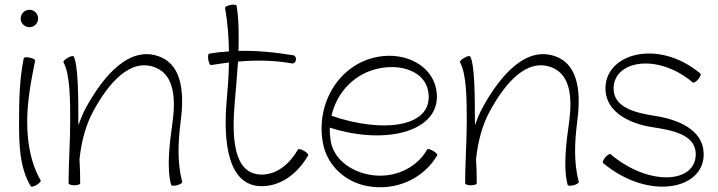

<svg xmlns="http://www.w3.org/2000/svg" viewBox="-20 -789 3088 826"><path d="M144 -709C144 -719 140 -729 133 -736C126 -743 117 -747 107 -747C97 -747 87 -743 80 -736C73 -729 69 -719 69 -709C69 -699 73 -690 80 -683C87 -676 97 -672 107 -672C117 -672 126 -676 133 -683C140 -690 144 -699 144 -709ZM82 -538C64 -449 62 -358 62 -267C62 -170 63 -71 112 12C114 16 125 14 137 7C149 0 157 -9 155 -13C111 -89 97 -178 97 -267C97 -355 114 -442 131 -528C132 -533 122 -538 108 -541C95 -544 83 -543 82 -538Z M253 -521C282 -470 282 -354 282 -267C282 -178 275 -89 275 0C275 4 286 8 300 8C314 8 325 4 325 0C325 -35 324 -70 322 -105C330 -177 347 -248 382 -312C446 -429 540 -543 650 -498C731 -465 735 -361 723 -269C710 -177 696 -68 716 6C717 11 729 11 742 8C755 4 765 -2 764 -6C742 -90 746 -178 757 -264C772 -377 768 -504 670 -544C540 -597 427 -466 351 -328C338 -304 327 -278 318 -251C318 -256 317 -261 317 -267C317 -362 317 -510 297 -546C294 -550 283 -547 271 -540C259 -533 251 -525 253 -521Z M888 -509C914 -513 939 -517 965 -520C964 -464 960 -409 955 -354C940 -178 960 12 1106 12C1192 12 1263 -46 1306 -121C1308 -125 1300 -133 1288 -140C1276 -147 1265 -150 1262 -146C1228 -87 1174 -38 1106 -38C982 -38 977 -202 990 -350C995 -406 1000 -465 1004 -524C1081 -531 1160 -530 1237 -516C1244 -515 1252 -521 1253 -531C1255 -540 1250 -549 1243 -551C1164 -564 1085 -572 1006 -570C1008 -642 1007 -710 998 -764C997 -769 985 -770 972 -768C958 -765 948 -760 948 -756C959 -694 964 -631 965 -568C936 -566 908 -563 880 -558C875 -557 874 -546 876 -532C879 -518 884 -508 888 -509Z M1861 -121C1863 -125 1855 -133 1843 -140C1831 -147 1820 -150 1818 -146C1769 -61 1669 -20 1572 -37C1491 -51 1417 -102 1403 -181C1400 -201 1398 -221 1399 -240C1647 -160 1888 -227 1857 -403C1838 -510 1722 -565 1608 -545C1441 -516 1338 -347 1369 -175C1386 -78 1465 -5 1563 12C1681 33 1801 -18 1861 -121ZM1617 -496C1709 -513 1807 -481 1822 -397C1850 -241 1628 -214 1406 -291C1429 -393 1508 -477 1617 -496Z M1959 -521C1988 -470 1988 -354 1988 -267C1988 -178 1981 -89 1981 0C1981 4 1992 8 2006 8C2020 8 2031 4 2031 0C2031 -35 2030 -70 2028 -105C2036 -177 2053 -248 2088 -312C2152 -429 2246 -543 2356 -498C2437 -465 2441 -361 2429 -269C2416 -177 2402 -68 2422 6C2423 11 2435 11 2448 8C2461 4 2471 -2 2470 -6C2448 -90 2452 -178 2463 -264C2478 -377 2474 -504 2376 -544C2246 -597 2133 -466 2057 -328C2044 -304 2033 -278 2024 -251C2024 -256 2023 -261 2023 -267C2023 -362 2023 -510 2003 -546C2000 -550 1989 -547 1977 -540C1965 -533 1957 -525 1959 -521Z M2574 -88C2772 78 3017 26 3007 -134C3002 -231 2897 -276 2794 -291C2713 -304 2625 -326 2620 -401C2612 -526 2804 -566 2961 -434C2965 -431 2975 -438 2984 -448C2992 -459 2997 -470 2994 -472C2809 -627 2575 -557 2585 -399C2591 -306 2688 -257 2786 -242C2871 -229 2968 -211 2973 -132C2980 -1 2776 17 2606 -126C2603 -129 2593 -122 2584 -112C2575 -101 2571 -90 2574 -88Z"/></svg>

Font: Nupuram Thin
Style: Regular
Weight: 100
Designer: Santhosh Thottingal (santhosh.thottingal@gmail.com)
Foundry: SMC
Version: Version 1.000